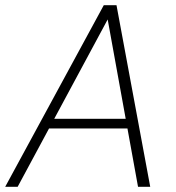

<svg xmlns="http://www.w3.org/2000/svg" viewBox="-30 -720 679 740"><path d="M-10 0 370 -700H419L549 0H502L385 -645L38 0ZM133 -225 154 -262H476L484 -225Z"/></svg>

Font: DM Sans 11pt ExtraLight
Style: Italic
Weight: 250
Italic angle: -10°
Version: Version 4.004;gftools[0.9.30]